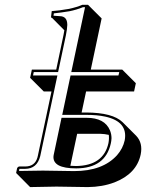

<svg xmlns="http://www.w3.org/2000/svg" viewBox="-20 -718 606 797"><path d="M345.2 -698.2 401.9 -641.6 356.9 -429.2H487.3L543.9 -372.6L536.6 -338.4H337.4L318.8 -251H337.4Q448.2 -250.5 488.8 -210.9L545.4 -154.3Q573.7 -124.5 564 -76.7Q546.9 3.4 455.1 39.1Q404.8 58.1 344.2 58.6Q318.8 58.6 279.3 57.6Q239.3 56.6 214.4 56.6L105 58.6L48.8 2L46.9 0L50.8 -19Q53.7 -26.4 60.5 -26.9H84.5Q124.5 -26.9 135.3 -64Q136.2 -68.4 137.2 -71.8L193.8 -338.4H161.6L105 -395L112.3 -429.2H213.4L243.7 -573.2Q246.1 -584.5 247.1 -592.3L196.8 -643.1Q193.8 -643.6 192.9 -644.5Q191.9 -646.5 191.9 -647.9L194.8 -671.9Q221.7 -673.3 266.6 -681.2Q296.4 -687.5 322.3 -698.2ZM272 -29.8Q283.2 -28.8 296.4 -28.8Q409.7 -30.8 430.2 -124Q433.6 -142.6 431.6 -158.2Q415 -162.1 396 -162.6H300.3ZM333 -688H324.2Q297.4 -677.2 268.6 -671.4Q233.4 -665.5 203.6 -662.6L202.1 -652.8L228.5 -650.9Q258.8 -650.4 259.3 -616.2Q259.3 -614.7 259.3 -613.8Q258.8 -597.2 253.4 -570.8L221.2 -418.9H120.1L117.2 -404.8H218.3L147 -69.8Q133.8 -17.6 84.5 -17.1Q80.6 -17.1 72.8 -17.1Q64.5 -17.1 60.5 -17.1L59.1 -8.3Q123.5 -9.8 158.2 -9.8Q184.1 -9.8 223.4 -8.8Q262.7 -7.8 287.6 -7.8Q406.2 -7.8 465.8 -73.7Q490.2 -101.6 497.6 -135.3Q512.2 -212.9 417 -233.9Q383.3 -241.2 337.4 -241.2H238.3L272.9 -404.8H471.7L475.1 -418.9H275.9ZM439.9 -122.1Q417 -19.5 296.4 -19Q197.3 -19 202.1 -70.3Q202.6 -73.7 203.1 -76.2L235.4 -229H339.4Q414.6 -229 436.5 -176.8Q442.9 -161.1 442.9 -144Q442.4 -132.8 439.9 -122.1Z"/></svg>

Font: Linux Biolinum Shadow O
Style: Italic
Weight: 400
Italic angle: -12°
Designer: Philipp H. Poll
Foundry: Philipp H. Poll
Version: Version 0.6.2